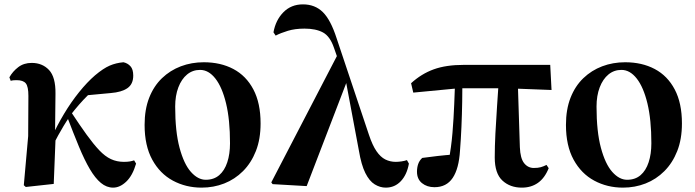

<svg xmlns="http://www.w3.org/2000/svg" viewBox="-20 -842 3181 879"><path d="M98 14 89 6 109 -219 110 -403Q110 -446 98 -460.5Q86 -475 56 -475Q49 -475 42.5 -474.5Q36 -474 29 -472L23 -488Q38 -515 63.5 -534.5Q89 -554 125 -554Q174 -554 204.5 -521.5Q235 -489 234 -413Q234 -368 233 -321.5Q232 -275 232 -229L235 -225Q233 -167 230.5 -112Q228 -57 226 0ZM219 -168 202 -187H206L216 -212Q241 -267 273 -320.5Q305 -374 342 -420Q379 -466 415 -497Q453 -529 482 -541.5Q511 -554 545 -557Q564 -553 577 -539Q590 -525 590 -496Q590 -457 563.5 -438.5Q537 -420 487 -416L369 -405L457 -471Q419 -442 380.5 -404Q342 -366 302 -314L298 -307Q283 -285 271 -265Q259 -245 246.5 -222.5Q234 -200 219 -168ZM498 17Q468 17 442 -4.5Q416 -26 391.5 -67.5Q367 -109 341.5 -170.5Q316 -232 286 -311L305 -330Q345 -269 376.5 -225.5Q408 -182 434.5 -154Q461 -126 488 -113.5Q515 -101 547 -101Q564 -101 575 -103Q586 -105 594 -108L603 -93Q587 -38 558 -10.5Q529 17 498 17Z M903 17Q831 17 771.5 -15Q712 -47 677 -111Q642 -175 642 -270Q642 -341 663 -394.5Q684 -448 721.5 -484Q759 -520 808 -538.5Q857 -557 913 -557Q990 -557 1048.5 -526Q1107 -495 1140 -432.5Q1173 -370 1173 -277Q1173 -205 1151.5 -150.5Q1130 -96 1092.5 -58.5Q1055 -21 1006.5 -2Q958 17 903 17ZM922 -19Q959 -19 983.5 -40Q1008 -61 1020.5 -99Q1033 -137 1033 -186Q1033 -294 1015 -368.5Q997 -443 966 -482.5Q935 -522 896 -522Q862 -522 836.5 -501Q811 -480 796.5 -442Q782 -404 782 -354Q782 -240 802 -165.5Q822 -91 854 -55Q886 -19 922 -19Z M1228 1 1222 -7 1531 -602 1571 -477 1384 10ZM1746 17Q1720 17 1695.5 2Q1671 -13 1652.5 -50Q1634 -87 1623 -153L1563 -473L1561 -474L1509 -623Q1491 -676 1458.5 -693.5Q1426 -711 1374 -711Q1331 -711 1298 -701Q1265 -691 1242 -679L1232 -694Q1242 -750 1277.5 -786Q1313 -822 1367 -822Q1422 -822 1458 -786.5Q1494 -751 1521 -667L1669 -225Q1685 -177 1703.5 -150Q1722 -123 1744 -112Q1766 -101 1792 -101Q1803 -101 1817.5 -103Q1832 -105 1843 -109L1852 -93Q1843 -42 1815 -12.5Q1787 17 1746 17Z M1969 15Q1935 15 1912 -3.5Q1889 -22 1889 -56Q1889 -75 1894.5 -91Q1900 -107 1913 -119Q1949 -124 1984.5 -128Q2020 -132 2061 -135L2034 -106Q2046 -167 2051.5 -234Q2057 -301 2059.5 -365Q2062 -429 2064 -482H2097Q2097 -434 2096 -376Q2095 -318 2092.5 -260.5Q2090 -203 2086 -153Q2081 -70 2052.5 -27.5Q2024 15 1969 15ZM1872 -418 1862 -461Q1909 -504 1965.5 -524.5Q2022 -545 2103 -545H2499L2505 -430L2297 -438H2081ZM2369 17Q2315 17 2280 -15.5Q2245 -48 2245 -121Q2245 -171 2248 -230.5Q2251 -290 2255.5 -355Q2260 -420 2264 -482H2350L2360 -168Q2362 -117 2379.5 -95Q2397 -73 2424 -73Q2443 -73 2455.5 -76.5Q2468 -80 2482 -87L2492 -72Q2474 -27 2443 -5Q2412 17 2369 17Z M2832 17Q2760 17 2700.5 -15Q2641 -47 2606 -111Q2571 -175 2571 -270Q2571 -341 2592 -394.5Q2613 -448 2650.5 -484Q2688 -520 2737 -538.5Q2786 -557 2842 -557Q2919 -557 2977.5 -526Q3036 -495 3069 -432.5Q3102 -370 3102 -277Q3102 -205 3080.5 -150.5Q3059 -96 3021.5 -58.5Q2984 -21 2935.5 -2Q2887 17 2832 17ZM2851 -19Q2888 -19 2912.5 -40Q2937 -61 2949.5 -99Q2962 -137 2962 -186Q2962 -294 2944 -368.5Q2926 -443 2895 -482.5Q2864 -522 2825 -522Q2791 -522 2765.5 -501Q2740 -480 2725.5 -442Q2711 -404 2711 -354Q2711 -240 2731 -165.5Q2751 -91 2783 -55Q2815 -19 2851 -19Z"/></svg>

Font: Noto Serif JP ExtraBold
Style: Regular
Weight: 800
Designer: Ryoko NISHIZUKA 西塚涼子 (kana & ideographs); Frank Grießhammer (Latin, Greek & Cyrillic); Wenlong ZHANG 张文龙 (bopomofo); San
Foundry: Adobe
Version: Version 2.003-H1;hotconv 1.1.1;makeotfexe 2.6.0